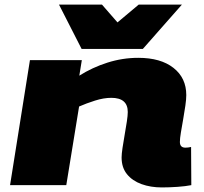

<svg xmlns="http://www.w3.org/2000/svg" viewBox="-20 -810 891 840"><path d="M111 -547H338L327 -479Q384 -515 450 -536Q516 -557 585 -557Q683 -557 739 -513Q795 -469 795 -394Q795 -376 791 -348Q787 -320 781.5 -289Q776 -258 771.5 -231Q767 -204 767 -189Q767 -164 791 -164Q803 -164 816 -167L817 0Q792 5 756.5 7.5Q721 10 688 10Q639 10 599 -4.5Q559 -19 535.5 -48Q512 -77 512 -121Q512 -136 516 -163Q520 -190 525.5 -221Q531 -252 535 -278.5Q539 -305 539 -320Q539 -382 467 -382Q434 -382 396 -370Q358 -358 326 -344L270 0H24ZM776 -790 605 -596H337L238 -790H426L494 -712L587 -790Z"/></svg>

Font: Georama ExtraExtended ExtraBold
Style: Italic
Weight: 800
Width: 8
Italic angle: -9°
Designer: Jean-Baptiste Levee
Foundry: Production Type
Version: Version 1.000